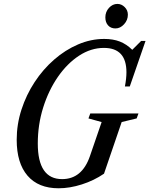

<svg xmlns="http://www.w3.org/2000/svg" viewBox="-20 -976 782 1006"><path d="M287 10.5Q181 10.5 124.2 -55.5Q67.5 -121.5 67.5 -243.5Q67.5 -324.5 92.5 -401.8Q117.5 -479 161.5 -546Q205.5 -613 263.8 -663.8Q322 -714.5 389 -743.2Q456 -772 526 -772Q572.5 -772 607.5 -758.5Q642.5 -745 673 -715L719.5 -761.5H742.5L660 -523H634.5Q642.5 -565.5 642.5 -597.5Q642.5 -725 524.5 -725Q456.5 -725 394.2 -684.2Q332 -643.5 283.2 -573Q234.5 -502.5 206.2 -412.5Q178 -322.5 178 -224Q178 -37.5 305.5 -37.5Q409.5 -37.5 451 -157.5L512.5 -336.5L443.5 -355.5L453 -381.5H705.5L696 -355.5L617.5 -336.5L525 -66Q472.5 -30 409 -9.8Q345.5 10.5 287 10.5ZM585 -827Q560.5 -827 546.2 -843Q532 -859 532 -885Q532 -914 551 -934.8Q570 -955.5 595 -955.5Q616.5 -955.5 633.2 -939Q650 -922.5 650 -899Q650 -870.5 630 -848.8Q610 -827 585 -827Z"/></svg>

Font: Libre Caslon Condensed Medium Italic
Style: Regular
Weight: 500
Italic angle: -22.583°
Designer: Pablo Impallari, Rodrigo Fuenzalida, Katja Schimmel, Ertekin Erdin
Foundry: Pablo Impallari, Rodrigo Fuenzalida
Version: Version 2.000; ttfautohint (v1.8.4.7-5d5b);gftools[0.9.33]